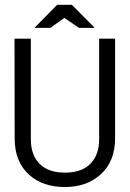

<svg xmlns="http://www.w3.org/2000/svg" viewBox="-20 -751 527 781"><path d="M448.2 -188.5Q448.2 -93.3 387.7 -40Q331.5 9.8 243.7 9.8Q154.8 9.8 99.6 -39.1Q39.6 -92.3 39.6 -188.5L39.1 -593.8H105.5V-184.6Q105.5 -115.7 146 -80.1Q181.2 -48.8 243.7 -48.8Q341.3 -48.8 372.1 -122.1Q383.3 -147.9 383.3 -184.6V-593.8H448.2ZM365.2 -637.7H301.3L241.7 -678.2L185.1 -637.7H120.1L212.4 -731.4H272.5Z"/></svg>

Font: Meera
Style: Regular
Weight: 400
Designer: Hussain KH and Suresh P for Swathanthra Malayalam Computing (SMC)
Version: 7.0.0+20160512